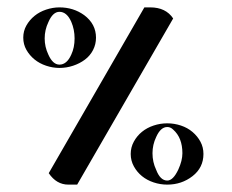

<svg xmlns="http://www.w3.org/2000/svg" viewBox="-20 -512 627 520"><path d="M433 -168Q415 -168 403 -141Q393 -120 393 -97Q393 -73 403 -52Q414 -23 433 -23Q449 -23 463 -53Q474 -77 474 -97Q474 -139 449 -161Q442 -168 433 -168ZM141 -480Q123 -480 111 -452Q101 -431 101 -408Q101 -385 111 -364Q123 -337 141 -337Q161 -337 173 -364Q182 -383 182 -408Q182 -432 173 -453Q161 -480 141 -480ZM433 -12Q414 -12 396 -18Q378 -24 364.5 -35Q351 -46 342.5 -61.5Q334 -77 334 -95Q334 -113 342.5 -128.5Q351 -144 364.5 -155Q378 -166 396 -172Q414 -178 433 -178Q452 -178 470 -172Q488 -166 501.5 -154.5Q515 -143 523 -128Q531 -113 531 -95Q531 -58 501.5 -35Q472 -12 433 -12ZM189 -12H165Q133 -12 112 -43L371 -492H387Q429 -492 449 -462ZM141 -328Q123 -328 105 -334Q87 -340 73.5 -351Q60 -362 51.5 -377Q43 -392 43 -410Q43 -428 51.5 -443Q60 -458 73.5 -469Q87 -480 105 -486Q123 -492 141 -492Q179 -492 208 -471Q240 -447 240 -410Q240 -392 232 -376.5Q224 -361 210 -350.5Q196 -340 178 -334Q160 -328 141 -328Z"/></svg>

Font: Ekushey Buriganga
Style: Regular
Weight: 400
Designer: Al Mamun Sumon
Foundry: Al Mamun Sumon
Version: Version 1.0